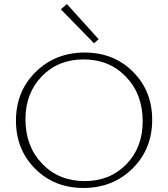

<svg xmlns="http://www.w3.org/2000/svg" viewBox="-20 -924 832 950"><path d="M445 -710 281 -878 311 -904 468 -730ZM393 6Q249 6 154 -89Q59 -184 59 -327Q59 -472 156.5 -568Q254 -664 399 -664Q543 -664 638 -569Q733 -474 733 -331Q733 -186 635.5 -90Q538 6 393 6ZM399 -28Q524 -28 605 -111Q686 -194 686 -324Q686 -458 603.5 -544Q521 -630 393 -630Q268 -630 187 -546.5Q106 -463 106 -334Q106 -200 188.5 -114Q271 -28 399 -28Z"/></svg>

Font: EauTestInfant Light
Style: Regular
Weight: 300
Designer: Christian Thalmann (Catharsis Fonts)
Version: Version 0.001;PS 000.001;hotconv 1.0.88;makeotf.lib2.5.64775